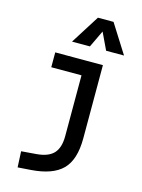

<svg xmlns="http://www.w3.org/2000/svg" viewBox="-148 -878 881 1195"><g transform="rotate(15 293.0 -280.5)"><path d="M87.9 234.4 83 131.8 180.7 124Q255.9 117.7 289.8 81.1Q323.7 44.4 323.7 -30.3V-187.5H436V-45.9Q436 92.3 373 155.5Q310.1 218.8 170.9 228.5ZM128.9 -421.9V-517.6H331.5V-421.9ZM323.7 -170.9V-517.6H436V-170.9ZM212.4 -609.4 329.6 -794.9H430.2L547.4 -609.4H432.1L375 -729.5H384.8L327.6 -609.4Z"/></g></svg>

Font: Cascadia Mono Medium
Style: Regular
Weight: 500
Monospace: yes
Designer: Aaron Bell
Foundry: Saja Typeworks
Version: Version 2407.024